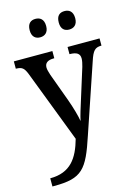

<svg xmlns="http://www.w3.org/2000/svg" viewBox="-143 -822 814 1136"><g transform="rotate(-15 264.0 -254.0)"><path d="M369 -633C396 -633 420 -648 420 -689C420 -732 396 -746 369 -746C341 -746 319 -732 319 -689C319 -648 341 -633 369 -633ZM191 -633C218 -633 242 -648 242 -689C242 -732 218 -746 191 -746C164 -746 141 -732 141 -689C141 -648 164 -633 191 -633ZM32 188V238H43C214 238 249 194 313 0L454 -416C474 -478 489 -491 525 -492H528V-536H332V-492H335C375 -491 395 -480 395 -449C395 -436 391 -417 386 -400L325 -205C314 -169 300 -128 293 -93C288 -125 273 -178 254 -231L191 -403C185 -422 180 -438 180 -451C180 -478 198 -492 236 -492H239V-536H3V-491H6C40 -490 53 -481 69 -440L238 1C207 112 157 188 32 188Z"/></g></svg>

Font: Noto Serif Armenian SemiCondensed Medium
Style: Regular
Weight: 500
Width: 4
Designer: Monotype Design Team
Foundry: Monotype Imaging Inc.
Version: Version 2.008